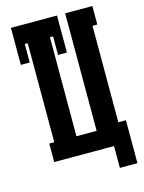

<svg xmlns="http://www.w3.org/2000/svg" viewBox="-126 -810 753 1002"><g transform="rotate(-15 250.0 -308.5)"><path d="M394 118V0H71V-100H98V-635H82V-535H34V-735H283V-535H235V-635H218V-100H327V-735H474V-635H448V-114H489V118Z"/></g></svg>

Font: Iosevka Slab Heavy
Style: Regular
Weight: 900
Monospace: yes
Designer: Belleve Invis
Foundry: Belleve Invis
Version: Version 11.1.0; ttfautohint (v1.8.3)